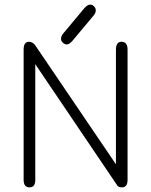

<svg xmlns="http://www.w3.org/2000/svg" viewBox="-20 -810 659 837"><path d="M511.7 6.8Q498 6.8 492.2 0L133.8 -530.3V-25.4Q133.8 6.8 108.4 6.8Q83 6.8 83 -26.4V-593.8Q83 -627.9 106.4 -627.9Q124 -627.9 135.7 -609.4L485.4 -93.8V-592.8Q485.4 -627.9 509.8 -627.9Q536.1 -627.9 536.1 -593.8V-26.4Q536.1 6.8 511.7 6.8ZM388.7 -743.2 294.9 -630.9Q281.2 -616.2 270.5 -616.2Q262.7 -616.2 254.4 -623.5Q246.1 -630.9 246.1 -640.6Q246.1 -652.3 254.9 -663.1L348.6 -775.4Q362.3 -790 373 -790Q381.8 -790 389.6 -782.7Q397.5 -775.4 397.5 -764.6Q397.5 -753.9 388.7 -743.2Z"/></svg>

Font: Jura
Style: Book
Weight: 400
Version: Version 2.3